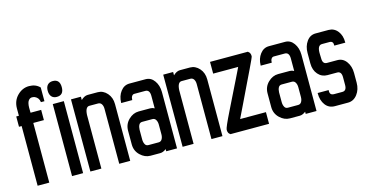

<svg xmlns="http://www.w3.org/2000/svg" viewBox="-68 -915 2300 1210"><g transform="rotate(-15 1082.0 -310.0)"><path d="M233.2 -592.9V-591.9V-505.4V-503.5H230.7H212.5H210.5L210 -505.4Q206.5 -532.6 181.8 -544Q175.4 -546.9 164 -547.4Q152.7 -547.4 144.3 -539.5Q135.9 -531.6 132.9 -518.8Q129.4 -505.4 129.4 -488.6Q129.4 -472.8 129.9 -456H196.6H199.1V-453.6V-391.3V-389.3H196.6H129.9V-2.5V0H127.5H56.3H53.9V-2.5V-389.3H39H36.6V-391.8V-454.1V-456.5H39H53.9V-503.5Q53.9 -554.3 87 -587.5Q120.1 -620.6 163.3 -620.6Q206.5 -620.6 232.7 -593.4Z M316.2 -612.6Q361.7 -612.6 361.7 -561Q361.7 -509.4 316.2 -509.4Q294 -509.4 282.1 -523.2Q270.3 -536.6 270 -561.3Q269.8 -586 282.1 -599.3Q294.5 -612.6 316.2 -612.6ZM351.3 -2.5H348.8H281.6H279.2V-4.9V-469.9V-472.3H281.6H348.8H351.3V-469.9V-4.9Z M555.8 -402.2H499Q486.2 -402.2 478.8 -389.6Q471.3 -377 469.9 -350.8V-3V-0.5H467.4H400.7H398.2V-3L397.7 -468.9V-471.3H400.2H460H462.5V-468.9V-449.6Q484.2 -470.8 505.9 -471.3H572.1Q607.2 -471.3 632.9 -442.2Q658.1 -413.5 658.1 -370.6V-3V-0.5H655.6H588.9H586.5V-3V-360.2Q586.5 -378 578.6 -390.3Q570.7 -402.2 555.8 -402.2Z M892.8 -280.1V-361.2Q892.8 -401.7 863.6 -401.7H792.5Q782.1 -401.7 776.2 -392.8Q769.8 -383.4 769.8 -369.1V-367.1H767.3H700.1H697.6V-369.6Q698.6 -412.5 721.3 -442.2Q744.1 -472.3 779.6 -472.3H884.4Q919.5 -472.3 941.2 -441.7Q962.9 -411.6 963.4 -368.1V-2.5V0H961H895.3H892.8V-2.5V-14.3Q873 1.5 853.8 1.5H790Q753.5 1.5 723.8 -27.2Q694.2 -55.8 694.2 -97.8V-187.3Q694.2 -229.7 723.8 -258.6Q753.5 -287.5 790 -287.5H866.1Q879.9 -287.5 892.8 -280.1ZM883.4 -79.1Q891.3 -91.9 891.3 -111.2V-174.4Q891.3 -193.2 883.4 -206Q876 -218.4 861.2 -218.4H795Q779.6 -218.4 773.2 -206Q766.3 -193.2 765.8 -174.4V-111.2Q765.8 -92.4 773.2 -79.1Q779.6 -66.7 795 -66.7H861.2Q876 -66.7 883.4 -79.1Z M1157.6 -402.2H1100.8Q1087.9 -402.2 1080.5 -389.6Q1073.1 -377 1071.6 -350.8V-3V-0.5H1069.2H1002.5H1000V-3L999.5 -468.9V-471.3H1002H1061.8H1064.2V-468.9V-449.6Q1086 -470.8 1107.7 -471.3H1173.9Q1209 -471.3 1234.7 -442.2Q1259.9 -413.5 1259.9 -370.6V-3V-0.5H1257.4H1190.7H1188.2V-3V-360.2Q1188.2 -378 1180.3 -390.3Q1172.4 -402.2 1157.6 -402.2Z M1553.4 -472.8V-471.3Q1568.2 -462.9 1568.2 -439.7Q1568.2 -433.3 1535.6 -366.1Q1503.5 -299.4 1487.9 -267.3Q1472.3 -235.2 1437.3 -162.1Q1405.1 -95.4 1395.3 -75.6H1561.3H1563.7V-73.1V-2V0.5H1561.3H1313.2H1310.8V-1Q1295.9 -8.4 1295.9 -32.1Q1295.9 -45.9 1343.4 -141.8Q1390.3 -237.2 1405.6 -268Q1420.9 -298.9 1433.8 -325.1L1456.5 -371.5Q1464.4 -387.8 1468.4 -396.2H1307.8H1305.3V-398.7V-470.4V-472.8H1307.8H1550.9Z M1802.9 -280.1V-361.2Q1802.9 -401.7 1773.7 -401.7H1702.6Q1692.2 -401.7 1686.3 -392.8Q1679.8 -383.4 1679.8 -369.1V-367.1H1677.4H1610.2H1607.7V-369.6Q1608.7 -412.5 1631.4 -442.2Q1654.2 -472.3 1689.7 -472.3H1794.5Q1829.5 -472.3 1851.3 -441.7Q1873 -411.6 1873.5 -368.1V-2.5V0H1871H1805.3H1802.9V-2.5V-14.3Q1783.1 1.5 1763.8 1.5H1700.1Q1663.5 1.5 1633.9 -27.2Q1604.2 -55.8 1604.2 -97.8V-187.3Q1604.2 -229.7 1633.9 -258.6Q1663.5 -287.5 1700.1 -287.5H1776.2Q1790 -287.5 1802.9 -280.1ZM1793.5 -79.1Q1801.4 -91.9 1801.4 -111.2V-174.4Q1801.4 -193.2 1793.5 -206Q1786.1 -218.4 1771.2 -218.4H1705Q1689.7 -218.4 1683.3 -206Q1676.4 -193.2 1675.9 -174.4V-111.2Q1675.9 -92.4 1683.3 -79.1Q1689.7 -66.7 1705 -66.7H1771.2Q1786.1 -66.7 1793.5 -79.1Z M2088.4 -369.1V-372Q2089.4 -399.2 2063.7 -398.7H2015.3Q1984.2 -398.2 1986.7 -340.4Q1987.6 -324.6 1987.6 -312.3Q1987.6 -275.7 2015.3 -275.7H2083Q2119.6 -275.7 2141.8 -244.6Q2164 -213.9 2164 -170.5V-107.2Q2164 -62.7 2140.3 -31.6Q2116.1 0.5 2079.5 0.5H1993.6Q1954.1 0.5 1931.8 -29.6Q1909.6 -59.3 1909.6 -105.2V-107.7H1912.1H1978.8H1981.7L1981.2 -105.2Q1980.2 -87.9 1987.4 -81Q1994.6 -74.1 2005.9 -74.1H2062.3Q2089.4 -74.1 2089.9 -110.7V-162.5Q2089.9 -200.6 2062.3 -200.6H1998.5Q1962 -200.6 1937.7 -228.3Q1913.5 -255.9 1913.5 -299.4V-368.1Q1913.5 -411.6 1935.8 -442.7Q1958 -473.8 1994.1 -473.8H2078.1Q2115.1 -473.8 2137.8 -444.7Q2160.6 -416 2160.1 -371.5V-369.1H2157.6H2090.9Z"/></g></svg>

Font: RIT Uroob
Style: 

Weight: 700
Designer: Hussain K H
Foundry: RIT
Version: 2.1.1